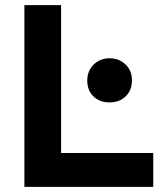

<svg xmlns="http://www.w3.org/2000/svg" viewBox="-20 -728 634 748"><path d="M75 0V-708H218V-132H577V0ZM407 -329Q368 -329 344 -352.5Q320 -376 320 -414Q320 -452 345 -476.5Q370 -501 407 -501Q443 -501 468.5 -477.5Q494 -454 494 -415Q494 -376 469.5 -352.5Q445 -329 407 -329Z"/></svg>

Font: Onest
Style: Bold
Weight: 700
Designer: Dmitri Voloshin, Andrey Kudryavtsev
Foundry: Dmitri Voloshin, Andrey Kudryavtsev
Version: Version 1.000;gftools[0.9.33]